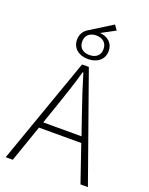

<svg xmlns="http://www.w3.org/2000/svg" viewBox="-171 -1030 867 1117"><g transform="rotate(20 262.5 -471.5)"><path d="M187 -390C214 -468 237 -537 260 -618H264C288 -537 311 -468 338 -390L381 -265H144ZM8 0H52L131 -228H393L471 0H517L283 -659H241ZM262 -700C321 -700 360 -734 360 -785C360 -833 326 -863 277 -867L363 -913L342 -943L204 -857C179 -842 164 -817 164 -785C164 -734 203 -700 262 -700ZM262 -725C225 -725 196 -744 196 -785C196 -826 225 -846 262 -846C299 -846 328 -826 328 -785C328 -744 299 -725 262 -725Z"/></g></svg>

Font: Source Sans Pro Light
Style: Regular
Weight: 300
Designer: Paul D. Hunt
Foundry: Adobe Systems Incorporated
Version: Version 3.006;hotconv 1.0.111;makeotfexe 2.5.65597